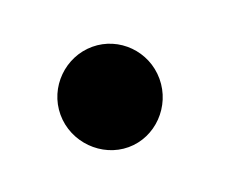

<svg xmlns="http://www.w3.org/2000/svg" viewBox="-44 -209 314 268"><g transform="rotate(-20 112.5 -74.5)"><path d="M36 -75C36 -34 70 0 110 0C150 0 183 -34 183 -75C183 -116 150 -149 110 -149C70 -149 36 -116 36 -75Z"/></g></svg>

Font: Bluebird
Style: Nrw
Weight: 400
Designer: Jasper
Foundry: Cannot Into Space Fonts
Version: Version 0.98